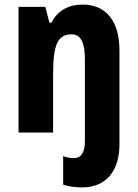

<svg xmlns="http://www.w3.org/2000/svg" viewBox="-20 -579 601 839"><path d="M338 240C455 240 502 154 502 53V-358C502 -489 442 -559 341 -559C281 -559 232 -534 205 -480H196L178 -549H61V0H212V-256C212 -389 235 -429 293 -429C334 -429 351 -392 351 -319V37C351 90 333 112 303 112C287 112 272 109 256 103V228C280 236 311 240 338 240Z"/></svg>

Font: Noto Sans Gujarati Condensed ExtraBold
Style: Regular
Weight: 800
Width: 3
Designer: Jelle Bosma - Monotype Design Team, Universal Thirst
Foundry: Monotype Imaging Inc.
Version: Version 2.106